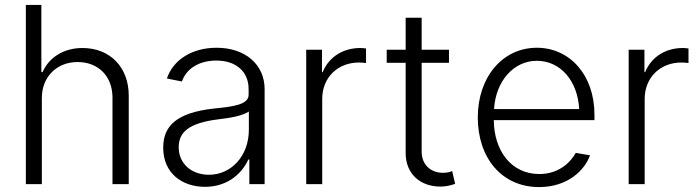

<svg xmlns="http://www.w3.org/2000/svg" viewBox="-20 -748 2842 780"><path d="M150 -350C150 -436 211 -496 295 -496C380 -496 437 -438 437 -351V0H503V-360C503 -475 427 -553 315 -553C239 -553 179 -515 153 -455H148V-728H85V0H150Z M813 11C894 11 957 -32 989 -100H993V0H1055V-386C1055 -486 976 -554 860 -554C759 -554 683 -504 658 -429L719 -417C738 -471 791 -502 859 -502C939 -502 990 -457 990 -386V-363C990 -323 929 -315 848 -307C698 -290 643 -237 643 -148C643 -44 720 11 813 11ZM706 -150C706 -211 747 -248 865 -263C918 -269 966 -278 991 -295V-221C991 -113 918 -38 829 -38C759 -38 706 -82 706 -150Z M1224 0H1289V-346C1289 -433 1352 -494 1438 -494C1449 -494 1459 -493 1467 -492V-551C1459 -552 1453 -553 1444 -553C1374 -553 1316 -517 1291 -455H1288V-546H1224Z M1628 -676V-546H1551V-493H1628V-126C1628 -42 1687 10 1769 10C1790 10 1808 6 1829 -1L1817 -53C1805 -48 1793 -46 1779 -46C1732 -46 1693 -77 1693 -132V-493H1804V-546H1693V-676Z M2170 12C2286 12 2355 -56 2377 -117L2319 -127C2301 -94 2255 -41 2171 -41C2055 -41 1987 -138 1986 -260H2395V-282C2395 -444 2294 -554 2161 -554C2021 -554 1921 -434 1921 -271C1921 -107 2018 12 2170 12ZM1987 -305C1994 -419 2067 -501 2161 -501C2258 -501 2327 -418 2333 -305Z M2534 0H2599V-346C2599 -433 2662 -494 2748 -494C2759 -494 2769 -493 2777 -492V-551C2769 -552 2763 -553 2754 -553C2684 -553 2626 -517 2601 -455H2598V-546H2534Z"/></svg>

Font: Wafeq Light
Style: Regular
Weight: 300
Designer: Rasmus Andersson & Azza Alameddine
Foundry: Google & TypeTogether
Version: Version 3.000;January 28, 2025;FontCreator 15.0.0.3014 64-bi